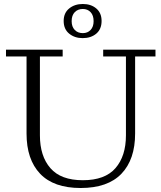

<svg xmlns="http://www.w3.org/2000/svg" viewBox="-20 -931 809 962"><path d="M384 11Q249 11 181 -60.5Q113 -132 113 -262V-648H10V-682H294V-648H180V-253Q180 -149 232.5 -88.5Q285 -28 395 -28Q506 -28 558.5 -88.5Q611 -149 611 -253V-648H497V-682H759V-648H657V-262Q657 -132 588.5 -60.5Q520 11 384 11ZM394 -740Q354 -740 326.5 -762.5Q299 -785 299 -826Q299 -866 326.5 -888.5Q354 -911 395 -911Q436 -911 462.5 -888.5Q489 -866 489 -826Q489 -785 462.5 -762.5Q436 -740 394 -740ZM395 -765Q419 -765 434 -781Q449 -797 449 -825Q449 -854 434 -870Q419 -886 395 -886Q370 -886 354.5 -870Q339 -854 339 -825Q339 -797 354.5 -781Q370 -765 395 -765Z"/></svg>

Font: Montagu Slab 144pt Light
Style: Regular
Weight: 300
Designer: Florian Karsten
Foundry: Florian Karsten
Version: Version 1.000